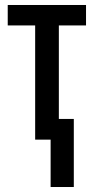

<svg xmlns="http://www.w3.org/2000/svg" viewBox="-20 -560 376 770"><path d="M325 -540V-458H216V-83H276V190H183V0H121V-458H11V-540Z"/></svg>

Font: Noto Sans ExtraCondensed Medium
Style: Regular
Weight: 500
Width: 2
Designer: Monotype Design Team
Foundry: Monotype Imaging Inc.
Version: Version 2.013; ttfautohint (v1.8.4.7-5d5b)